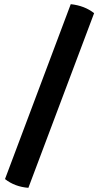

<svg xmlns="http://www.w3.org/2000/svg" viewBox="-20 -785 477 920"><path d="M4 73 319 -765Q385 -758 431 -722L116 115Q51 110 4 73Z"/></svg>

Font: Signika
Style: Semibold
Weight: 600
Designer: Anna Giedrys
Foundry: Anna Giedrys
Version: Version 1.001